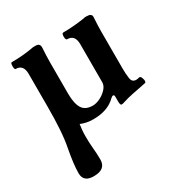

<svg xmlns="http://www.w3.org/2000/svg" viewBox="-156 -532 839 887"><g transform="rotate(-30 263.0 -88.5)"><path d="M91 240Q36 240 36 193Q36 146 51 67Q59 27 62.5 -26Q66 -79 66 -146V-320Q66 -370 25 -370Q19 -370 19 -388Q19 -406 25 -406Q82 -406 134 -415Q142 -417 148.5 -417Q155 -417 159 -417Q181 -417 181 -396Q178 -348 178 -317V-150Q178 -98 194 -71.5Q210 -45 250 -45Q269 -45 290 -55.5Q311 -66 326 -82.5Q341 -99 341 -117V-320Q341 -370 300 -370Q292 -370 292 -388Q292 -406 300 -406Q355 -406 413 -415Q419 -417 423.5 -417Q428 -417 431 -417Q457 -417 457 -399Q454 -353 454 -323V-125Q454 -96 457.5 -72Q461 -48 483 -48Q490 -48 500 -51Q509 -52 513 -35Q515 -31 515 -24Q515 -17 511 -15Q509 -15 491.5 -11Q474 -7 456.5 -4Q439 -1 436 0Q422 3 408 6.5Q394 10 379 15Q375 17 367 17Q360 17 360 -5V-28Q360 -39 354 -39Q348 -39 341 -32Q298 11 221 11Q184 11 154 -2Q152 12 150.5 27.5Q149 43 149 60Q149 97 152 127Q155 157 155 188Q155 240 91 240Z"/></g></svg>

Font: Junicode
Style: Bold
Weight: 700
Designer: Peter S. Baker
Version: Version 2.100; ttfautohint (v1.8.4)